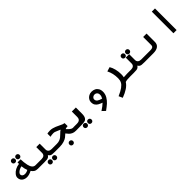

<svg xmlns="http://www.w3.org/2000/svg" viewBox="424 -2522 4552 4552"><g transform="rotate(-45 2700.0 -246.0)"><path d="M348 -88Q259.5 -40.5 183 -40.5Q137 -40.5 97.8 -57.8Q58.5 -75 34.8 -109.8Q11 -144.5 11 -195Q11 -238.5 45.8 -283Q80.5 -327.5 140.2 -359.8Q200 -392 271 -399.5V-448.5H374.5Q374.5 -399 380.8 -345.5Q387 -292 397.5 -244Q412.5 -176.5 445 -138.2Q477.5 -100 525.5 -100H602V0H506Q448 0 411.2 -22.8Q374.5 -45.5 348 -88ZM201.5 -128Q259 -128 309 -159Q291.5 -206.5 286 -231.5Q277.5 -269.5 272.5 -317Q227.5 -310 190.8 -290Q154 -270 133.2 -245.2Q112.5 -220.5 112.5 -200.5Q112.5 -168 137.8 -148Q163 -128 201.5 -128ZM168 -542Q168 -568.5 184.8 -585.5Q201.5 -602.5 228 -602.5Q254.5 -602.5 271.8 -585.5Q289 -568.5 289 -542Q289 -515.5 271.8 -498.5Q254.5 -481.5 228 -481.5Q201.5 -481.5 184.8 -498.5Q168 -515.5 168 -542ZM311 -539.5Q311 -566 327.8 -583Q344.5 -600 371 -600Q397.5 -600 414.8 -583Q432 -566 432 -539.5Q432 -513 414.8 -496Q397.5 -479 371 -479Q344.5 -479 327.8 -496Q311 -513 311 -539.5Z M768 92Q768 65.5 784.8 48.5Q801.5 31.5 828 31.5Q854.5 31.5 871.8 48.5Q889 65.5 889 92Q889 118.5 871.8 135.5Q854.5 152.5 828 152.5Q801.5 152.5 784.8 135.5Q768 118.5 768 92ZM911 94.5Q911 68 927.8 51Q944.5 34 971 34Q997.5 34 1014.8 51Q1032 68 1032 94.5Q1032 121 1014.8 138Q997.5 155 971 155Q944.5 155 927.8 138Q911 121 911 94.5ZM842 -197.5V-391H957V-197.5Q957 -149.5 986.8 -124.8Q1016.5 -100 1069 -100H1201.5V0L1083.5 0.5Q1020.5 0.5 989.5 -3.5Q958.5 -7.5 939.2 -20.5Q920 -33.5 902 -62.5Q883 -33.5 863.2 -20.5Q843.5 -7.5 812.2 -3.5Q781 0.5 718 0.5L598.5 0V-100H731Q783.5 -100 812.8 -124.8Q842 -149.5 842 -197.5Z M1195 -100H1240.5Q1293.5 -100 1333 -114.8Q1372.5 -129.5 1399.2 -150.8Q1426 -172 1462 -207.5Q1487.5 -233 1504.8 -248.2Q1522 -263.5 1542.5 -275.5Q1508.5 -288 1460.5 -310.5Q1426 -326.5 1406 -332.5Q1386 -338.5 1355 -338.5Q1330.5 -338.5 1304 -334.8Q1277.5 -331 1254.5 -324.5V-426Q1254.5 -432.5 1288.8 -436.2Q1323 -440 1352.5 -440Q1393 -440 1433.8 -429.2Q1474.5 -418.5 1508.8 -403.8Q1543 -389 1592 -365.5Q1637.5 -343.5 1664 -332.5Q1690.5 -321.5 1712.5 -319H1719.5V-216L1697.5 -215Q1661 -212 1637 -199.5Q1670 -160.5 1708 -130Q1746 -99.5 1779.5 -99.5H1800.5L1801.5 0H1779Q1723.5 0 1682 -19.2Q1640.5 -38.5 1613.2 -66.2Q1586 -94 1557.5 -133Q1519 -95 1483.5 -68.5Q1448 -42 1384.8 -21Q1321.5 0 1232 0H1195ZM1439.5 125Q1439.5 98.5 1456.2 81.5Q1473 64.5 1499.5 64.5Q1526 64.5 1543.2 81.5Q1560.5 98.5 1560.5 125Q1560.5 151.5 1543.2 168.5Q1526 185.5 1499.5 185.5Q1473 185.5 1456.2 168.5Q1439.5 151.5 1439.5 125Z M1801.5 -100.5H1911.5Q1960 -100.5 1987.2 -115.2Q2014.5 -130 2024.5 -155Q2034.5 -180 2034.5 -216V-391H2169.5V-187.5Q2169.5 -102.5 2144.5 -62.5Q2119.5 -22.5 2078 -12.2Q2036.5 -2 1962.5 -2L1893.5 -1L1801.5 0ZM1967.5 71Q1967.5 44.5 1984.2 27.5Q2001 10.5 2027.5 10.5Q2054 10.5 2071.2 27.5Q2088.5 44.5 2088.5 71Q2088.5 97.5 2071.2 114.5Q2054 131.5 2027.5 131.5Q2001 131.5 1984.2 114.5Q1967.5 97.5 1967.5 71ZM2110.5 73.5Q2110.5 47 2127.2 30Q2144 13 2170.5 13Q2197 13 2214.2 30Q2231.5 47 2231.5 73.5Q2231.5 100 2214.2 117Q2197 134 2170.5 134Q2144 134 2127.2 117Q2110.5 100 2110.5 73.5Z M2695 -394Q2748.5 -394 2792.8 -373Q2837 -352 2863.5 -308.2Q2890 -264.5 2890 -199.5Q2890 -118 2849 -49.8Q2808 18.5 2753.5 66.8Q2699 115 2618.5 173L2539.5 98Q2641 32.5 2698 -24Q2637 -46 2597.5 -68.8Q2558 -91.5 2534 -129Q2510 -166.5 2510 -223.5Q2510 -270 2535.5 -309.2Q2561 -348.5 2603.5 -371.2Q2646 -394 2695 -394ZM2759 -99Q2790 -150 2790 -199Q2790 -230 2778 -252Q2766 -274 2745.5 -285.2Q2725 -296.5 2700 -296.5Q2675.5 -296.5 2655 -285.2Q2634.5 -274 2623 -256.2Q2611.5 -238.5 2611.5 -220Q2611.5 -173 2649.2 -145.8Q2687 -118.5 2759 -99Z M3369 -172.5Q3369 -256 3352.8 -328.5Q3336.5 -401 3302 -468L3411.5 -502Q3449.5 -440.5 3469.5 -358Q3489.5 -275.5 3489.5 -190.5Q3489.5 -137 3480 -94Q3538 -100 3601.5 -100V0Q3540 0 3500.5 4Q3461 8 3434.5 18.5Q3391 86.5 3313.5 138Q3236 189.5 3119 233.5L3075 136.5Q3192 85.5 3255.5 39.2Q3319 -7 3344 -56.5Q3369 -106 3369 -172.5Z M3768 -461Q3768 -487.5 3784.8 -504.5Q3801.5 -521.5 3828 -521.5Q3854.5 -521.5 3871.8 -504.5Q3889 -487.5 3889 -461Q3889 -434.5 3871.8 -417.5Q3854.5 -400.5 3828 -400.5Q3801.5 -400.5 3784.8 -417.5Q3768 -434.5 3768 -461ZM3911 -458.5Q3911 -485 3927.8 -502Q3944.5 -519 3971 -519Q3997.5 -519 4014.8 -502Q4032 -485 4032 -458.5Q4032 -432 4014.8 -415Q3997.5 -398 3971 -398Q3944.5 -398 3927.8 -415Q3911 -432 3911 -458.5ZM3842 -197.5V-391H3957V-197.5Q3957 -149.5 3986.8 -124.8Q4016.5 -100 4069 -100H4201.5V0L4083.5 0.5Q4020.5 0.5 3989.5 -3.5Q3958.5 -7.5 3939.2 -20.5Q3920 -33.5 3902 -62.5Q3883 -33.5 3863.2 -20.5Q3843.5 -7.5 3812.2 -3.5Q3781 0.5 3718 0.5L3598.5 0V-100H3731Q3783.5 -100 3812.8 -124.8Q3842 -149.5 3842 -197.5Z M4200 -100H4364Q4408 -100 4433 -107.2Q4458 -114.5 4469 -130.8Q4480 -147 4480 -175.5V-445H4594V-164.5Q4594 -85 4538.8 -42.5Q4483.5 0 4375.5 0H4200Z M5156.5 -725V0H5050V-725Z"/></g></svg>

Font: JuliaMono
Style: Bold Italic
Weight: 700
Italic angle: -9°
Monospace: yes
Designer: cormullion
Foundry: corm
Version: Version 0.057; ttfautohint (v1.8.4)